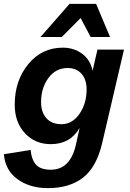

<svg xmlns="http://www.w3.org/2000/svg" viewBox="-36 -756 671 991"><path d="M380 -663 283 -565H173L323 -736H460L532 -565H432ZM467 -500H604L491 -16Q462 107 392.5 161Q323 215 211 215Q118 215 54.5 169Q-9 123 -16 40L122 18Q127 69 150.5 94.5Q174 120 226 120Q327 120 356 -10L375 -96Q327 -12 226 -12Q145 -12 92.5 -68.5Q40 -125 40 -216Q40 -340 110 -425Q180 -510 288 -510Q345 -510 387.5 -479Q430 -448 442 -391ZM281 -115Q337 -115 374 -168Q411 -221 411 -295Q411 -346 384.5 -375.5Q358 -405 313 -405Q252 -405 214 -353.5Q176 -302 176 -229Q176 -177 203.5 -146Q231 -115 281 -115Z"/></svg>

Font: Elaine Sans SemiBold
Style: Italic
Weight: 600
Italic angle: -13°
Designer: Wei Huang
Foundry: Wei Huang
Version: Version 2.001;December 24, 2019;FontCreator 12.0.0.2547 64-b